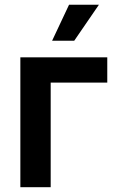

<svg xmlns="http://www.w3.org/2000/svg" viewBox="-20 -777 485 797"><path d="M425.3 -539.1V-434.1H190.4V0H64.5V-539.1ZM196.3 -607.9 266.6 -757.3H390.6L288.1 -607.9Z"/></svg>

Font: Inter 18pt SemiBold
Style: Regular
Weight: 600
Designer: Rasmus Andersson
Foundry: rsms
Version: Version 4.001;git-66647c0bb